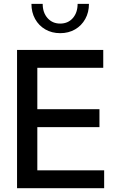

<svg xmlns="http://www.w3.org/2000/svg" viewBox="-20 -997 637 1017"><path d="M70.3 0V-732.4H526.9V-637.7H177.7V-418.5H506.8V-323.7H177.7V-94.7H531.7V0ZM451.2 -976.6Q451.2 -931.6 431.6 -896.5Q412.1 -861.3 377.7 -841.3Q343.3 -821.3 298.8 -821.3Q254.4 -821.3 220 -841.3Q185.5 -861.3 166 -896.5Q146.5 -931.6 146.5 -976.6H206.1Q206.1 -930.2 231.9 -901.1Q257.8 -872.1 298.8 -872.1Q340.3 -872.1 365.7 -901.1Q391.1 -930.2 391.1 -976.6Z"/></svg>

Font: Kumbh Sans Medium
Style: Regular
Weight: 500
Version: Version 1.005